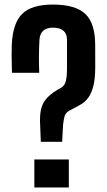

<svg xmlns="http://www.w3.org/2000/svg" viewBox="-20 -830 473 850"><path d="M160.7 -202.3 157.8 -275.7Q155.4 -315.3 161 -342.9Q166.7 -370.4 183.6 -391.1Q200.5 -411.7 232.1 -430.9L250 -441.2Q262 -448.1 267.7 -460.7Q273.4 -473.3 275 -491Q276.6 -508.7 276.6 -530.2V-653.2Q276.6 -680.2 260.9 -693.9Q245.3 -707.6 214.6 -707.6Q186.2 -707.6 171.2 -693.9Q156.1 -680.2 154.6 -653.2Q152.6 -615.2 152.4 -578.9Q152.2 -542.6 153.7 -507.6H33Q32.5 -525.3 32.1 -545.2Q31.7 -565.1 31.5 -586.6Q31.3 -608.1 32.2 -630.6Q36 -726.9 78 -768.4Q119.9 -809.8 213.6 -809.8Q313.9 -809.8 357.7 -768.4Q401.4 -727 401.4 -630.8Q401.4 -605.6 401.5 -588.3Q401.6 -571 401.6 -557.6Q401.7 -544.2 401.6 -530.2Q401.3 -478.7 392.8 -447.2Q384.3 -415.6 370.9 -397.7Q357.5 -379.8 342 -370.3Q326.5 -360.7 312.2 -353.4L289.7 -341.7Q269.2 -331.3 265.1 -312.8Q261 -294.4 259 -275.5L255.3 -202.3ZM132.1 0V-124.1H284.7V0Z"/></svg>

Font: Big Shoulders Display SC Thin
Style: Regular
Weight: 100
Designer: Patric King
Foundry: XO Type Co
Version: Version 2.002